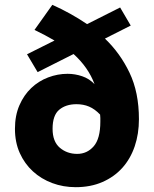

<svg xmlns="http://www.w3.org/2000/svg" viewBox="-20 -764 640 796"><path d="M294 12Q242 12 196.5 -5Q151 -22 116.5 -53.5Q82 -85 62 -129.5Q42 -174 42 -230Q42 -285 60.5 -327.5Q79 -370 109.5 -399Q140 -428 179.5 -443Q219 -458 260 -458Q291 -458 320.5 -448Q350 -438 372 -415Q346 -485 285 -540L136 -465L92 -539L206 -596Q187 -607 166.5 -618Q146 -629 123 -640L197 -744Q235 -727 271 -707Q307 -687 341 -664L478 -733L522 -658L415 -604Q478 -544 517 -462.5Q556 -381 556 -270Q556 -209 538.5 -157.5Q521 -106 487.5 -68.5Q454 -31 405 -9.5Q356 12 294 12ZM300 -126Q341 -126 368.5 -157.5Q396 -189 396 -260Q396 -268 396 -275Q396 -282 395 -289Q373 -312 349.5 -322Q326 -332 297 -332Q253 -332 225.5 -309Q198 -286 198 -230Q198 -177 228 -151.5Q258 -126 300 -126Z"/></svg>

Font: Source Code Pro Black
Style: Regular
Weight: 900
Monospace: yes
Designer: Paul D. Hunt, Teo Tuominen
Foundry: Adobe Systems Incorporated
Version: Version 2.030;PS 1.000;hotconv 16.6.51;makeotf.lib2.5.65220